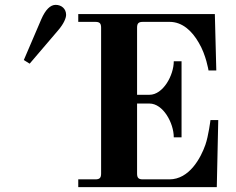

<svg xmlns="http://www.w3.org/2000/svg" viewBox="-20 -770 970 790"><path d="M302 0H872L878 -276H846C846 -276 838 -211 825 -174C806 -120 759 -32 677 -32H568C550 -32 544 -38 544 -56V-344H595C651 -344 695 -264 695 -205H727V-518H695C695 -460 651 -380 595 -380H544V-656C544 -674 550 -680 568 -680H678C730 -680 770 -643 798 -594C828 -544 838 -480 838 -480H870L864 -712H302V-680H372C390 -680 396 -674 396 -656V-56C396 -38 390 -32 372 -32H302ZM78 -523 102 -508 219 -645C244 -674 252 -697 252 -709C252 -734 233 -750 209 -750C187 -750 167 -730 150 -691Z"/></svg>

Font: Old Standard
Style: Bold
Weight: 700
Designer: Alexey Kryukov <alexios@thessalonica.org.ru>
Version: Version 2.0.2